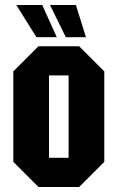

<svg xmlns="http://www.w3.org/2000/svg" viewBox="-20 -744 468 764"><path d="M33 -100V-460L133 -560H295L395 -460V-100L295 0H133ZM175 -116H253V-444H175ZM282 -724 322 -596H242L179 -724ZM148 -724 206 -596H125L45 -724Z"/></svg>

Font: Tektur Condensed SemiBold
Style: Regular
Weight: 600
Width: 3
Designer: Adam Jagosz
Foundry: Adam Jagosz
Version: Version 1.005;gftools[0.9.30]